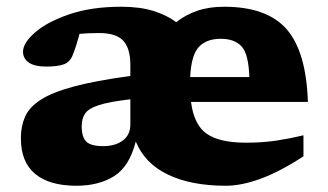

<svg xmlns="http://www.w3.org/2000/svg" viewBox="-20 -552 998 584"><path d="M281.5 -451.5Q262.5 -451.5 248 -450.8Q233.5 -450 222 -449Q213 -415 202 -386.5Q193.5 -363.5 174.5 -356.5Q155.5 -349.5 121 -349.5Q84.5 -349.5 67.2 -362Q50 -374.5 50 -394.5Q50 -421.5 86.8 -453.5Q123.5 -485.5 190.8 -508.5Q258 -531.5 349 -531.5Q406 -531.5 447.2 -518.5Q488.5 -505.5 516 -484.5Q543.5 -506.5 579.5 -519Q615.5 -531.5 661.5 -531.5Q792 -531.5 851.8 -463.2Q911.5 -395 916.5 -242H561Q570 -172 609 -145Q648 -118 728 -118Q779.5 -118 821.8 -124.5Q864 -131 903 -140.5V-76.5Q829 -28.5 771.2 -7.8Q713.5 13 667.5 13Q561.5 13 491 -20.8Q420.5 -54.5 393 -121.5Q373.5 -45 326.8 -16Q280 13 212.5 13Q130.5 13 87 -23Q43.5 -59 43.5 -131.5Q43.5 -168 56.2 -197Q69 -226 103.8 -248.5Q138.5 -271 204.2 -288.8Q270 -306.5 376.5 -321V-354.5Q376.5 -404.5 355 -428Q333.5 -451.5 281.5 -451.5ZM651.5 -434Q607.5 -434 584.5 -408.8Q561.5 -383.5 558.5 -317.5H738.5Q736 -388.5 714.5 -411.2Q693 -434 651.5 -434ZM228.5 -168Q228.5 -135 242.5 -121.2Q256.5 -107.5 294 -107.5Q331 -107.5 353.8 -124.8Q376.5 -142 376.5 -173.5V-250Q312 -242.5 280.5 -232.2Q249 -222 238.8 -206.5Q228.5 -191 228.5 -168Z"/></svg>

Font: Newsreader 6pt
Style: Bold
Weight: 700
Designer: Hugues Gentile
Foundry: Production Type
Version: Version 1.003; ttfautohint (v1.8.3)